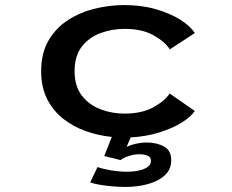

<svg xmlns="http://www.w3.org/2000/svg" viewBox="-20 -532 915 758"><path d="M474 206Q452 206 425.2 203.8Q398.5 201.5 374.5 197.5Q350.5 193.5 336 188L365 127.5Q389.5 136 420.5 141Q451.5 146 480.5 146Q521 146 548.5 135Q576 124 576 103.5Q576 88 562.5 82.5Q549 77 529 77Q510 77 488.2 84Q466.5 91 456 100L391.5 84L421.5 8.5Q369.5 3.5 319.8 -14Q270 -31.5 230 -62.8Q190 -94 166.2 -140.8Q142.5 -187.5 142.5 -251Q142.5 -322.5 171.8 -372.5Q201 -422.5 249.2 -453.2Q297.5 -484 355.2 -498Q413 -512 470 -512Q539 -512 596 -495.5Q653 -479 692.8 -453.5Q732.5 -428 749 -401.5L650.5 -337Q631.5 -367 586.5 -392.5Q541.5 -418 471.5 -418Q422.5 -418 377.2 -401.5Q332 -385 303.2 -348.2Q274.5 -311.5 274.5 -251Q274.5 -191.5 303.2 -154.5Q332 -117.5 377 -100.5Q422 -83.5 471 -83.5Q541.5 -83.5 587.2 -109.5Q633 -135.5 649.5 -163L749 -94Q735 -72 699.2 -49.2Q663.5 -26.5 611.2 -9.8Q559 7 496 10.5L480 47.5Q496.5 40 517.5 35.2Q538.5 30.5 558.5 30.5Q598 30.5 627 46Q656 61.5 656 101Q656 136 631.5 159.2Q607 182.5 565.8 194.2Q524.5 206 474 206Z"/></svg>

Font: Trispace SemiExpanded Medium
Style: Regular
Weight: 500
Width: 6
Designer: Tyler Finck
Foundry: Etcetera Type Company
Version: Version 1.210; ttfautohint (v1.8.3)